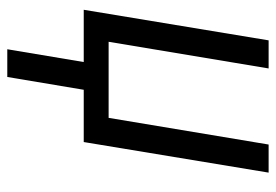

<svg xmlns="http://www.w3.org/2000/svg" viewBox="-138 -422 775 540"><g transform="rotate(90 250.0 -152.5)"><path d="M119 215 155 0H8L94 -520H173L98 -70H312L387 -520H466L380 0H233L197 215Z"/></g></svg>

Font: Iosevka Term Oblique
Style: Regular
Weight: 400
Italic angle: -9°
Monospace: yes
Designer: Belleve Invis
Foundry: Belleve Invis
Version: Version 31.4.0